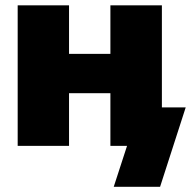

<svg xmlns="http://www.w3.org/2000/svg" viewBox="-20 -556 728 732"><path d="M459 -350.6V-200.7H185.5V-350.6ZM243.2 -535.6V0H47.4V-535.6ZM597.2 -535.6V0H400.9V-535.6ZM413.6 156.2 464.4 0H417.5V-146.5H688L590.3 156.2Z"/></svg>

Font: Inter 20pt Black
Style: Regular
Weight: 900
Version: Version 4.001;git-66647c0bb